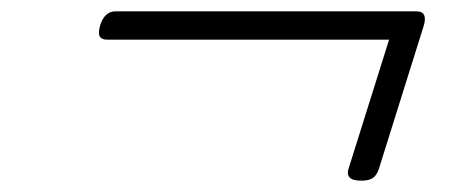

<svg xmlns="http://www.w3.org/2000/svg" viewBox="-20 -483 803 339"><path d="M618 -164Q602 -164 597 -170Q592 -176 596 -187L667 -413H169Q159 -413 156 -419Q153 -425 157 -439Q165 -463 184 -463H715Q736 -463 728 -437L649 -185Q645 -173 638 -168.5Q631 -164 618 -164Z"/></svg>

Font: Playwrite CO ExtraLight
Style: Regular
Weight: 250
Version: Version 1.002